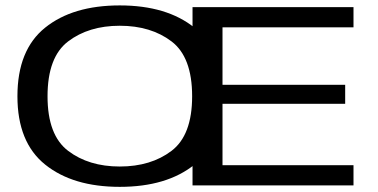

<svg xmlns="http://www.w3.org/2000/svg" viewBox="-20 -702 1433 727"><path d="M433.5 5.5Q611.5 5.5 716.5 -78.8Q821.5 -163 821.5 -337.5Q821.5 -512.5 716.5 -597Q611.5 -681.5 433.5 -681.5Q255.5 -681.5 150.8 -597.2Q46 -513 46 -337.5Q46 -163 151 -78.8Q256 5.5 433.5 5.5ZM433.5 -71.5Q316 -71.5 238 -130.8Q160 -190 160 -337.5Q160 -486 238 -545.2Q316 -604.5 433.5 -604.5Q551.5 -604.5 629.5 -545.2Q707.5 -486 707.5 -337.5Q707.5 -190 629.5 -130.8Q551.5 -71.5 433.5 -71.5ZM709 0H1318.5V-76.5H822.5V-309H1287V-381H822.5V-598.5H1318.5V-675H709Z"/></svg>

Font: Anybody Expanded
Style: Regular
Weight: 400
Width: 7
Version: Version 1.113;gftools[0.9.25]